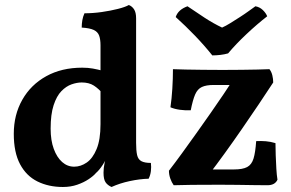

<svg xmlns="http://www.w3.org/2000/svg" viewBox="-20 -737 1159 766"><path d="M308 -467Q331 -467 350.5 -463.5Q370 -460 392 -454V-361Q374 -383 354.5 -395.5Q335 -408 306 -408Q287 -408 265.5 -400.5Q244 -393 225 -373.5Q206 -354 194 -317.5Q182 -281 182 -224Q182 -177 194.5 -143Q207 -109 228 -90.5Q249 -72 276 -72Q302 -72 326 -88.5Q350 -105 365.5 -142.5Q381 -180 381 -242L420 -140Q404 -101 390 -79.5Q376 -58 363 -47Q353 -35 333.5 -22Q314 -9 288 0Q262 9 231 9Q174 9 129.5 -13Q85 -35 60 -82Q35 -129 35 -203Q35 -279 69 -339Q103 -399 164.5 -433Q226 -467 308 -467ZM523 -167Q523 -136 527 -118.5Q531 -101 544 -94Q557 -87 582 -87Q584 -71 582 -54.5Q580 -38 573 -24Q537 -23 497.5 -14.5Q458 -6 425 9Q409 2 401 -10Q393 -22 393 -48Q393 -68 397.5 -88Q402 -108 410 -135ZM523 -571V-130H381V-571ZM494 -717Q507 -712 515 -699.5Q523 -687 523 -664V-537H381V-556Q381 -580 375.5 -595Q370 -610 354 -617.5Q338 -625 306 -627Q306 -642 308.5 -656.5Q311 -671 317 -684Q351 -684 386 -689Q421 -694 450.5 -701.5Q480 -709 494 -717ZM673 2Q665 -9 659.5 -24.5Q654 -40 654 -56Q678 -87 706 -125.5Q734 -164 763.5 -205.5Q793 -247 821 -287Q849 -327 872.5 -362Q896 -397 912 -423L942 -398H832Q803 -398 785.5 -390Q768 -382 758.5 -360Q749 -338 741 -297Q720 -296 698 -299Q676 -302 660 -309Q665 -343 667.5 -383Q670 -423 670 -461Q691 -460 721.5 -459.5Q752 -459 790 -458.5Q828 -458 868 -458Q910 -458 944.5 -458.5Q979 -459 1007 -459.5Q1035 -460 1055 -461Q1063 -451 1066.5 -436.5Q1070 -422 1070 -408Q1044 -368 1012 -320.5Q980 -273 945.5 -223Q911 -173 877 -126Q843 -79 813 -40L792 -61H914Q948 -61 966 -70.5Q984 -80 991.5 -104.5Q999 -129 1002 -174Q1022 -175 1040.5 -173.5Q1059 -172 1079 -166Q1079 -145 1080 -117.5Q1081 -90 1082.5 -64Q1084 -38 1087 -20Q1077 2 1047 2Q1024 2 993 1.5Q962 1 927 0.5Q892 0 857 0Q791 0 745.5 0.5Q700 1 673 2ZM827 -516Q796 -555 758 -594.5Q720 -634 681 -669Q686 -684 697.5 -694.5Q709 -705 728 -712Q760 -690 796 -666.5Q832 -643 866 -627Q880 -633 898.5 -644.5Q917 -656 936.5 -668.5Q956 -681 972.5 -693Q989 -705 999 -712Q1016 -709 1028.5 -697Q1041 -685 1046 -672Q1006 -641 963.5 -601Q921 -561 890 -524Q876 -520 859.5 -518Q843 -516 827 -516Z"/></svg>

Font: Vollkorn
Style: Bold
Weight: 700
Designer: Friedrich Althausen
Foundry: Friedrich Althausen
Version: Version 5.000